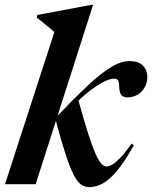

<svg xmlns="http://www.w3.org/2000/svg" viewBox="-32 -757 625 789"><path d="M350.5 -737 114.5 0H-11.5L191.5 -625.5Q182.5 -633.5 171 -643Q159.5 -652.5 146.2 -663.2Q133 -674 119 -684.5L121.5 -695.5L342.5 -737ZM196 -266 200 -276.5Q265.5 -345.5 312.5 -390.2Q359.5 -435 393.5 -460.2Q427.5 -485.5 453 -495.8Q478.5 -506 500.5 -506Q537.5 -506 555.5 -487.2Q573.5 -468.5 573.5 -441.5Q573.5 -416 562 -397Q550.5 -378 532.5 -367.5Q514.5 -357 494 -357Q474 -357 466.2 -367.2Q458.5 -377.5 458 -399Q457.5 -420 453 -427Q448.5 -434 438 -434Q425 -434 405.8 -426Q386.5 -418 363 -402.5Q339.5 -387 313.5 -364.8Q287.5 -342.5 261 -314L288.5 -351Q312.5 -263 330.2 -208Q348 -153 361.2 -123.8Q374.5 -94.5 385 -83.8Q395.5 -73 405 -73Q416 -73 429.8 -81Q443.5 -89 463 -109.2Q482.5 -129.5 509 -167L518 -160Q481 -94 450 -56.5Q419 -19 391 -3.5Q363 12 335 12Q317.5 12 302.2 2Q287 -8 271.8 -36.8Q256.5 -65.5 238.2 -120.8Q220 -176 196 -266Z"/></svg>

Font: Newsreader 60pt SemiBold
Style: Italic
Weight: 600
Italic angle: -17°
Designer: Hugues Gentile
Foundry: Production Type
Version: Version 1.003